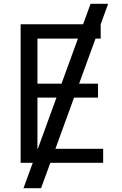

<svg xmlns="http://www.w3.org/2000/svg" viewBox="-20 -852 640 1005"><path d="M88 -725H415L454 -832H546L507 -725V-650H480L394 -414H493V-341H367.5L270 -73H520V0H243.5L195 133H103L151.5 0H88ZM178 -73 275.5 -341H176V-73ZM302 -414 388 -650H176V-414Z"/></svg>

Font: JuliaMono
Style: Regular
Weight: 400
Monospace: yes
Designer: cormullion
Foundry: corm
Version: Version 0.055; ttfautohint (v1.8.4)